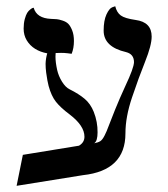

<svg xmlns="http://www.w3.org/2000/svg" viewBox="-20 -581 539 615"><path d="M131.3 -410.2Q109.4 -414.1 92.5 -424.6Q75.7 -435.1 65.7 -451.7Q55.7 -468.3 55.7 -489.3Q55.7 -506.3 59.3 -519.8Q63 -533.2 67.1 -539.8Q71.3 -546.4 76.7 -550.5Q82 -554.7 84.2 -555.4Q86.4 -556.2 87.9 -556.2Q97.2 -522.5 143.6 -520.5Q155.3 -520 161.9 -519.5Q168.5 -519 180.4 -515.1Q192.4 -511.2 199 -504.4Q205.6 -497.6 211.2 -483.6Q216.8 -469.7 216.8 -449.7Q216.8 -426.8 209.5 -408.7Q202.6 -409.7 196.5 -410.4Q190.4 -411.1 185.5 -411.4Q180.7 -411.6 175.3 -411.6Q168 -411.6 158.2 -411.1Q157.7 -405.3 157.7 -399.4Q157.7 -381.3 163.1 -356.9Q167.5 -337.4 178.7 -319.3Q189.9 -301.3 203.1 -294.9Q232.4 -280.3 251.2 -264.4Q270 -248.5 280.3 -222.7Q293 -190.4 292.5 -156.7Q292.5 -144 290 -135Q287.6 -126 281.7 -122.1Q294.4 -124.5 301.3 -128.9Q308.1 -133.3 314.9 -146.7Q321.8 -160.2 327.6 -176.3Q333.5 -192.4 348.4 -229.2Q363.3 -266.1 381.8 -306.2Q408.7 -363.3 409.2 -381.8Q409.2 -407.7 383.8 -414.1Q312 -430.7 312 -482.9Q312 -515.1 321 -534.7Q330.1 -554.2 339.4 -557.6L349.1 -561Q354 -541 366.9 -531.5Q379.9 -522 414.1 -517.1Q465.8 -510.3 465.8 -463.9Q465.8 -436 444.8 -383.5Q423.8 -331.1 402.8 -268.6Q381.8 -206.1 381.8 -153.8Q381.8 -34.7 246.1 -20L33.2 14.2L53.2 -85L232.9 -114.3Q250.5 -124.5 250.5 -143.1Q250.5 -178.2 203.1 -214.4Q173.8 -236.3 159.2 -254.9Q144.5 -273.4 135.7 -305.7Q133.8 -313.5 131.8 -323.5Q129.9 -333.5 127.9 -348.4Q126 -363.3 126 -376.5Q126.5 -393.6 131.3 -410.2Z"/></svg>

Font: Linux Libertine Display
Style: Regular
Weight: 400
Designer: Philipp H. Poll
Foundry: Philipp H. Poll
Version: Version 5.0.9